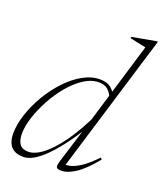

<svg xmlns="http://www.w3.org/2000/svg" viewBox="-135 -810 774 909"><g transform="rotate(20 251.5 -355.0)"><path d="M380.5 -386.5Q369 -416 352 -430.2Q335 -444.5 307.5 -444.5Q269.5 -444.5 231.8 -420Q194 -395.5 160.5 -355.2Q127 -315 101.5 -267.8Q76 -220.5 61.2 -174.2Q46.5 -128 46.5 -92Q46.5 -57.5 59.8 -39.2Q73 -21 103.5 -21Q123 -21 145 -31.8Q167 -42.5 190.2 -63.2Q213.5 -84 237.8 -113.8Q262 -143.5 286 -182Q310 -220.5 333 -266.5L456 -675Q447 -677 433.2 -679.8Q419.5 -682.5 404.5 -685.8Q389.5 -689 375 -692.5L377 -699L495 -720.5H503L286.5 -8L275 -24Q291.5 -21.5 313.5 -26.2Q335.5 -31 365.8 -50.8Q396 -70.5 436.5 -112.5L443.5 -105Q390.5 -40.5 351 -15.2Q311.5 10 281.5 10Q260 10 256.5 1.5Q253 -7 261 -33.5L316.5 -212H321.5Q287 -157.5 254.8 -116Q222.5 -74.5 193.5 -46.5Q164.5 -18.5 138.5 -4.2Q112.5 10 89.5 10Q60.5 10 42.5 -0.8Q24.5 -11.5 16 -31.2Q7.5 -51 7.5 -77.5Q7.5 -123.5 24.5 -175.5Q41.5 -227.5 71.2 -278Q101 -328.5 139.2 -369.5Q177.5 -410.5 220.8 -435Q264 -459.5 307.5 -459.5Q342 -459.5 361.8 -443.8Q381.5 -428 395.5 -399.5Z"/></g></svg>

Font: Newsreader 36pt ExtraLight
Style: Italic
Weight: 250
Italic angle: -17°
Designer: Hugues Gentile
Foundry: Production Type
Version: Version 1.003